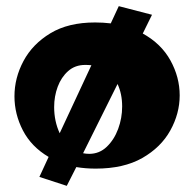

<svg xmlns="http://www.w3.org/2000/svg" viewBox="-20 -536 631 624"><path d="M197 68 108 39 138 -26Q82 -59 54.5 -112Q27 -165 27 -223Q27 -283 56.5 -338Q86 -393 144 -428Q202 -463 289 -463Q315 -463 340 -460L366 -516L474 -488L444 -427Q504 -394 534 -339.5Q564 -285 564 -226Q564 -167 533.5 -112Q503 -57 442.5 -22.5Q382 12 291 12Q258 12 228 7ZM156 -188Q156 -142 174 -103L277 -324Q267 -325 257 -325Q224 -325 201.5 -305Q179 -285 167.5 -254Q156 -223 156 -188ZM270 -36Q303 -36 327 -59Q351 -82 364 -117Q377 -152 377 -190Q377 -231 362 -263L250 -38Q260 -36 270 -36Z"/></svg>

Font: Marhey ExtraBold
Style: Regular
Weight: 800
Designer: Nur Syamsi & Bustanul Arifin
Foundry: Namelatype
Version: Version 1.000; ttfautohint (v1.8.4.7-5d5b)